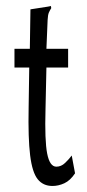

<svg xmlns="http://www.w3.org/2000/svg" viewBox="-20 -605 290 637"><path d="M154 12Q123 12 105 -10.5Q87 -33 80 -89.5Q73 -146 75 -248L77 -381H28V-443H79L81 -574L139 -583L149 -585L150 -578Q145 -570 142 -563Q139 -556 138 -539L134 -443H206V-381H134L131 -243Q128 -139 136.5 -95.5Q145 -52 167 -52Q183 -52 196 -64.5Q209 -77 218 -89L229 -30Q213 -6 193.5 3Q174 12 154 12Z"/></svg>

Font: Inconsolata UltraCondensed Medium
Style: Regular
Weight: 500
Width: 1
Monospace: yes
Designer: Raph Levien, Cyreal, Brenton Simpson
Foundry: Raph Levien, Cyreal, Google
Version: Version 3.001; ttfautohint (v1.8.2.53-6de2)